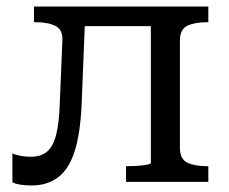

<svg xmlns="http://www.w3.org/2000/svg" viewBox="-20 -557 702 588"><path d="M163 -240 171 -432Q173 -466 150 -477.5Q127 -489 89 -489H84V-537H242L230 -237Q226 -148 208.5 -93.5Q191 -39 158 -14Q125 11 77 11Q59 11 42.5 8.5Q26 6 18 1V-87Q24 -84 39.5 -80.5Q55 -77 75 -77Q106 -77 124.5 -93Q143 -109 152 -144.5Q161 -180 163 -240ZM442 -58V-537H618V-489H615Q576 -489 553.5 -478Q531 -467 531 -433V-104Q531 -70 553.5 -59Q576 -48 615 -48H618V0H366V-48H369Q383 -48 400 -49Q417 -50 429.5 -52.5Q442 -55 442 -58ZM215 -477V-537H498V-477Z"/></svg>

Font: Roboto Serif
Style: Regular
Weight: 400
Designer: Greg Gazdowicz
Foundry: Commercial Type
Version: Version 1.008